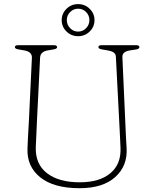

<svg xmlns="http://www.w3.org/2000/svg" viewBox="-20 -926 770 960"><path d="M578 -282.5 559.5 -640.5Q559 -655.5 549.5 -662.8Q540 -670 520.5 -673.5L489.5 -679Q472 -682 472 -690.5Q472 -700 487.5 -700H661.5Q677 -700 677 -690.5Q677 -681 659.5 -678.5L630 -674Q590.5 -668 592 -640L608 -281Q609 -257 610.2 -234Q611.5 -211 613 -186Q618.5 -97 556.5 -41Q494.5 15 378 15Q248.5 15 181 -39.5Q113.5 -94 117.5 -184Q118 -200.5 119.2 -226Q120.5 -251.5 122 -277.2Q123.5 -303 124.5 -321L139.5 -636.5Q141 -667 101.5 -674L72 -679Q54.5 -682 54.5 -690Q54.5 -700 70 -700H250Q265.5 -700 265.5 -690Q265.5 -682 248 -679L218.5 -674Q182 -667.5 180.5 -638.5L165 -326Q163 -285.5 161.8 -253.5Q160.5 -221.5 159 -192Q155.5 -106 214.8 -60.2Q274 -14.5 378.5 -14.5Q478 -14.5 532.2 -60.2Q586.5 -106 582.5 -188Q581 -220.5 580 -242.2Q579 -264 578 -282.5ZM370.5 -745Q336.5 -745 312.5 -768.5Q288.5 -792 288.5 -825.5Q288.5 -858.5 312.5 -882Q336.5 -905.5 370.5 -905.5Q404.5 -905.5 428.5 -882Q452.5 -858.5 452.5 -825.5Q452.5 -792 428.5 -768.5Q404.5 -745 370.5 -745ZM370.5 -882.5Q347.5 -882.5 330.8 -865.8Q314 -849 314 -825.5Q314 -802 330.8 -785Q347.5 -768 370.5 -768Q394 -768 410.5 -785Q427 -802 427 -825.5Q427 -849 410.5 -865.8Q394 -882.5 370.5 -882.5Z"/></svg>

Font: Fraunces 9pt Soft Thin
Style: Regular
Weight: 100
Version: Version 1.000;[b76b70a41]